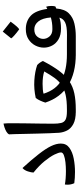

<svg xmlns="http://www.w3.org/2000/svg" viewBox="402 -980 582 1426"><g transform="rotate(-90 693.0 -267.0)"><path d="M128.9 -1Q84 -1 45.4 -6.3Q34.2 -29.8 34.2 -57.1Q34.2 -66.9 35.6 -76.2Q52.7 -72.8 79.6 -70.6Q106.4 -68.4 135.3 -68.4Q169.4 -68.4 201.2 -72Q232.9 -75.7 253.4 -83.7Q273.9 -91.8 273.9 -105Q273.9 -121.6 258.1 -153.8Q242.2 -186 209.2 -226.8Q176.3 -267.6 124.5 -309.1Q124.5 -324.7 133.1 -351.1Q141.6 -377.4 158.2 -391.1Q221.7 -321.3 261.7 -269.8Q301.8 -218.3 320.8 -179.2Q339.8 -140.1 339.8 -106Q339.8 -65.4 307.9 -42.5Q275.9 -19.5 227.5 -10.3Q179.2 -1 128.9 -1Z M578.6 4.9Q519 4.9 485.1 -13.2Q451.2 -31.2 436.8 -59.8Q422.4 -88.4 419.9 -119.6Q418 -147 416.5 -189.2Q415 -231.4 413.8 -279.1Q412.6 -326.7 411.6 -371.1Q410.6 -415.5 409.9 -447.8Q409.2 -480 408.2 -490.7Q414.1 -502.4 429 -511Q443.8 -519.5 460.7 -524.9Q477.5 -530.3 488.3 -531.7Q489.7 -522.9 490.2 -504.6Q490.7 -486.3 490.7 -476.6Q490.7 -436.5 490 -380.6Q489.3 -324.7 488.3 -267.3Q487.3 -210 487.3 -164.1Q487.3 -127 492.7 -104.2Q498 -81.5 517.3 -71.3Q536.6 -61 578.6 -61H588.4V4.9Z M568.8 4.9V-61H593.3Q657.7 -61 700.9 -70.6Q744.1 -80.1 774.2 -100.6Q804.2 -121.1 827.4 -153.1Q850.6 -185.1 875.5 -229.5Q837.4 -241.7 783.2 -241.7Q762.2 -241.7 741.7 -240Q721.2 -238.3 710 -234.4Q740.2 -138.7 813.7 -99.9Q887.2 -61 1002.4 -61H1012.2V4.9H1002.4Q864.3 4.9 772.9 -51.5Q681.6 -107.9 644 -221.2Q649.4 -238.8 658 -258.1Q666.5 -277.3 678.2 -292.5Q743.7 -307.1 809.1 -303Q874.5 -298.8 923.3 -281.7Q941.9 -264.2 953.1 -239.3Q914.6 -165.5 878.7 -117.7Q842.8 -69.8 802.7 -43.2Q762.7 -16.6 712.2 -5.9Q661.6 4.9 593.3 4.9Z M1137.7 4.9Q1103 4.9 1087.6 4.9Q1072.3 4.9 1066.4 4.9Q1060.5 4.9 1056.2 4.9Q1051.8 4.9 1040.8 4.9Q1029.8 4.9 1002.4 4.9H992.7V-61H1002.4Q1043 -61 1062.3 -61Q1081.5 -61 1091.3 -61Q1101.1 -61 1112.3 -60.8Q1123.5 -60.5 1147.5 -60.5Q1210 -60.1 1239 -74.2Q1268.1 -88.4 1274.9 -117.2Q1258.3 -110.8 1239.3 -107.9Q1220.2 -105 1193.8 -105Q1145.5 -105 1114.3 -123.3Q1083 -141.6 1067.6 -170.9Q1052.2 -200.2 1052.2 -231.9Q1052.2 -265.1 1068.1 -295.9Q1084 -326.7 1114.5 -346.4Q1145 -366.2 1189.5 -366.2Q1249 -366.2 1288.3 -330.3Q1327.6 -294.4 1339.8 -207L1356 -215.3Q1361.8 -201.7 1361.8 -177.2Q1361.8 -160.2 1358.4 -147L1342.8 -140.1Q1337.9 -77.6 1306.9 -46.6Q1275.9 -15.6 1230.7 -5.4Q1185.5 4.9 1137.7 4.9ZM1189.5 -168.9Q1216.8 -168.9 1236.6 -171.9Q1256.3 -174.8 1276.4 -180.2Q1271.5 -241.7 1247.3 -272.5Q1223.1 -303.2 1188.5 -303.2Q1152.8 -303.2 1135 -282.5Q1117.2 -261.7 1117.2 -236.8Q1117.2 -211.4 1135.5 -190.2Q1153.8 -168.9 1189.5 -168.9ZM1188 -415.5Q1160.6 -435.5 1142.6 -451.7Q1124.5 -467.8 1121.1 -475.1L1171.4 -537.6L1245.1 -479Q1202.1 -419.9 1188 -415.5Z"/></g></svg>

Font: Harmattan
Style: Regular
Weight: 400
Designer: George W. Nuss III and SIL International
Foundry: SIL International
Version: Version 4.000